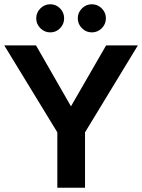

<svg xmlns="http://www.w3.org/2000/svg" viewBox="-20 -881 667 901"><path d="M249 0V-260L0 -668H149L313 -382L478 -668H627L379 -260V0ZM411 -729Q384 -729 364.5 -748.5Q345 -768 345 -795Q345 -822 364.5 -841.5Q384 -861 411 -861Q438 -861 457.5 -841.5Q477 -822 477 -795Q477 -768 457.5 -748.5Q438 -729 411 -729ZM216 -729Q189 -729 169.5 -748.5Q150 -768 150 -795Q150 -822 169.5 -841.5Q189 -861 216 -861Q243 -861 262 -841.5Q281 -822 281 -795Q281 -768 262 -748.5Q243 -729 216 -729Z"/></svg>

Font: Atkinson Hyperlegible Next SemiBold
Style: Regular
Weight: 600
Designer: Elliott Scott, Megan Eiswerth, Linus Boman, Theodore Petrosky, Letters from Sweden
Foundry: Applied Design Works, Letters from Sweden
Version: Version 2.001